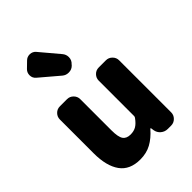

<svg xmlns="http://www.w3.org/2000/svg" viewBox="-265 -1049 1184 1184"><g transform="rotate(-45 326.5 -457.5)"><path d="M243.2 13.7Q152.3 13.7 109.4 -46.4Q66.4 -106.4 66.4 -216.8V-511.7Q66.4 -535.2 83 -552.2Q99.6 -569.3 124 -569.3H186.5Q210 -569.3 227.1 -552.2Q244.1 -535.2 244.1 -511.7V-239.3Q244.1 -181.6 259.3 -159.7Q274.4 -137.7 309.6 -137.7Q338.9 -137.7 359.4 -149.9Q379.9 -162.1 400.4 -190.4Q405.3 -196.3 405.3 -203.1V-511.7Q405.3 -535.2 421.9 -552.2Q438.5 -569.3 462.9 -569.3H525.4Q548.8 -569.3 565.9 -552.2Q583 -535.2 583 -511.7V-57.6Q583 -34.2 565.9 -17.1Q548.8 0 525.4 0H496.1Q470.7 0 451.7 -16.1Q432.6 -32.2 428.7 -56.6L425.8 -76.2Q424.8 -78.1 422.9 -78.1Q420.9 -78.1 419.9 -76.2Q381.8 -32.2 339.8 -9.3Q297.9 13.7 243.2 13.7ZM353.5 -695.3Q335.9 -677.7 311.5 -677.7Q309.6 -677.7 308.6 -677.7Q286.1 -677.7 268.6 -692.4L145.5 -796.9Q127 -812.5 127 -836.9Q127 -859.4 142.6 -875L180.7 -912.1Q196.3 -927.7 217.8 -927.7Q219.7 -927.7 220.7 -927.7Q244.1 -926.8 258.8 -909.2L363.3 -785.2Q377.9 -767.6 377.9 -745.1Q377.9 -718.8 358.4 -701.2Z"/></g></svg>

Font: Gen Jyuu Gothic Heavy
Style: Bold
Weight: 900
Designer: [Source Han Sans]
Ryoko NISHIZUKA  (kana & ideographs); Paul D. Hunt (Latin, Greek & Cyrillic); Wenlong ZHANG  (bopomofo
Version: Version 1.002.20150607